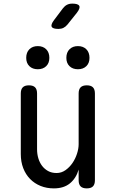

<svg xmlns="http://www.w3.org/2000/svg" viewBox="-20 -1032 640 1062"><path d="M415 -234V-515Q415 -538 426 -549Q437 -560 460 -560Q483 -560 494 -549Q505 -538 505 -515V-35Q505 -12 494 -1Q483 10 460 10Q437 10 426 -1Q415 -12 415 -35V-94Q401 -46 367 -18Q333 10 278 10Q238 10 204.5 -3.5Q171 -17 146.5 -42Q122 -67 108.5 -102Q95 -137 95 -180V-515Q95 -538 106 -549Q117 -560 140 -560Q163 -560 174 -549Q185 -538 185 -515V-206Q185 -180 192 -156.5Q199 -133 212.5 -115Q226 -97 246 -86Q266 -75 293 -75Q320 -75 342.5 -91Q365 -107 381 -130.5Q397 -154 406 -182Q415 -210 415 -234ZM411 -649Q382 -649 364.5 -666Q347 -683 347 -712Q347 -742 364.5 -759.5Q382 -777 411 -777Q440 -777 457.5 -759.5Q475 -742 475 -712Q475 -683 457.5 -666Q440 -649 411 -649ZM189 -649Q160 -649 142.5 -666Q125 -683 125 -712Q125 -742 142.5 -759.5Q160 -777 189 -777Q218 -777 235.5 -759.5Q253 -742 253 -712Q253 -683 235.5 -666Q218 -649 189 -649ZM303 -872Q272 -872 266 -884Q260 -896 279 -921L328 -986Q338 -999 350.5 -1005.5Q363 -1012 380 -1012Q412 -1012 418.5 -999.5Q425 -987 405 -961L353 -896Q343 -884 331 -878Q319 -872 303 -872Z"/></svg>

Font: Maple Mono NF
Style: Regular
Weight: 400
Monospace: yes
Designer: subframe7536
Version: Version 7.000